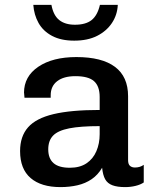

<svg xmlns="http://www.w3.org/2000/svg" viewBox="-20 -754 640 784"><path d="M227 10Q148 10 105 -27Q62 -64 62 -137Q62 -197 94.5 -234Q127 -271 198.5 -288Q270 -305 387 -305V-358Q387 -402 364 -422.5Q341 -443 288 -443Q240 -443 213.5 -422.5Q187 -402 187 -365V-355H80Q79 -368 78.5 -372.5Q78 -377 78 -376.5Q78 -376 78 -374.5Q78 -373 78 -375Q78 -442 136.5 -481.5Q195 -521 292 -521Q396 -521 449.5 -481Q503 -441 503 -361V-100Q503 -84 510.5 -77Q518 -70 531 -70Q552 -70 567 -81V-9Q554 0 533.5 5Q513 10 491 10Q459 10 439 2.5Q419 -5 409.5 -22Q400 -39 397 -69Q380 -40 354.5 -22.5Q329 -5 296.5 2.5Q264 10 227 10ZM265 -69Q306 -69 333 -87Q360 -105 373.5 -136.5Q387 -168 387 -206V-239Q309 -239 263 -230Q217 -221 197 -200.5Q177 -180 177 -144Q177 -107 198.5 -88Q220 -69 265 -69ZM283 -588Q229 -588 192.5 -607.5Q156 -627 137.5 -660Q119 -693 116 -734H190Q198 -691 222 -672Q246 -653 286 -653Q330 -653 354 -672Q378 -691 388 -734H461Q459 -693 437 -660Q415 -627 376.5 -607.5Q338 -588 283 -588Z"/></svg>

Font: Chivo Mono Medium
Style: Regular
Weight: 500
Monospace: yes
Designer: Hector Gatti
Foundry: Omnibus-Type
Version: Version 1.008